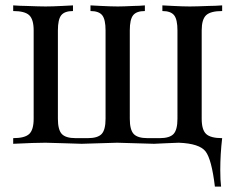

<svg xmlns="http://www.w3.org/2000/svg" viewBox="-20 -534 874 713"><path d="M729 -421V-93Q729 -52 745.5 -36.5Q762 -21 805 -21Q798 39 798 97Q798 136 801 159H778Q766 58 743.5 28.5Q721 -1 644 -4Q637 -4 595 -2Q553 0 552 0Q545 0 483 -2Q423 -4 415 -4Q409 -4 349 -2Q291 0 283 0Q279 0 219 -2Q161 -4 149 -4Q110 -4 29 0V-21Q72 -21 88.5 -36.5Q105 -52 105 -93V-421Q105 -462 88.5 -477.5Q72 -493 29 -493V-514Q32 -514 38 -513.5Q44 -513 55 -512.5Q66 -512 76 -512Q128 -510 149 -510Q174 -510 212 -512Q250 -514 251 -514V-493Q220 -493 207.5 -477.5Q195 -462 195 -421V-93Q195 -52 209.5 -36.5Q224 -21 261 -21H306Q343 -21 357.5 -36.5Q372 -52 372 -93V-421Q372 -462 359.5 -477.5Q347 -493 316 -493V-514L355 -512Q394 -510 418 -510Q436 -510 478 -512Q487 -512 496.5 -512.5Q506 -513 511 -513.5Q516 -514 518 -514V-493Q487 -493 474.5 -477.5Q462 -462 462 -421V-93Q462 -52 476.5 -36.5Q491 -21 528 -21H573Q610 -21 624.5 -36.5Q639 -52 639 -93V-421Q639 -462 626.5 -477.5Q614 -493 583 -493V-514Q584 -514 622 -512Q660 -510 685 -510Q707 -510 757 -512Q768 -512 779 -512.5Q790 -513 796 -513.5Q802 -514 805 -514V-493Q762 -493 745.5 -477.5Q729 -462 729 -421Z"/></svg>

Font: Playfair Display
Style: Regular
Weight: 400
Designer: Claus Eggers S?rensen
Foundry: Claus Eggers S?rensen
Version: Version 1.003